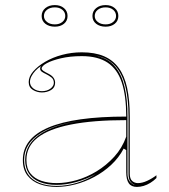

<svg xmlns="http://www.w3.org/2000/svg" viewBox="-20 -721 666 756"><path d="M302 -515Q353 -515 388.5 -500Q424 -485 447 -454Q470 -423 480.5 -375Q491 -327 491 -262V-37Q491 -17 500.5 -8.5Q510 0 523 0Q540 0 559.5 -9Q579 -18 596 -31V-20Q585 -9 572 -1Q559 7 545.5 11Q532 15 519 15Q497 15 487 0.5Q477 -14 477 -43Q477 -76 477 -91.5Q477 -107 477 -114.5Q477 -122 477 -130L467 -136Q448 -100 418 -72Q388 -44 351.5 -24.5Q315 -5 276.5 5Q238 15 203 15Q167 15 137 4.5Q107 -6 88.5 -29.5Q70 -53 70 -91Q70 -176 171 -219Q272 -262 477 -262Q477 -344 459.5 -396.5Q442 -449 403.5 -474.5Q365 -500 302 -500Q256 -500 220 -491.5Q184 -483 164 -472Q144 -461 144 -451Q144 -447 150 -442.5Q156 -438 172 -430Q197 -417 197 -395Q197 -376 181 -366.5Q165 -357 145 -357Q126 -357 109.5 -367Q93 -377 93 -398Q93 -419 110.5 -439.5Q128 -460 157.5 -477.5Q187 -495 224.5 -505Q262 -515 302 -515ZM477 -248Q346 -248 258.5 -230.5Q171 -213 127.5 -178.5Q84 -144 84 -91Q84 -58 100 -38Q116 -18 143 -9Q170 0 203 0Q240 0 281 -11.5Q322 -23 360.5 -46.5Q399 -70 430 -104Q461 -138 477 -183ZM203 11Q244 11 284 -1.5Q324 -14 358 -36Q320 -15 279.5 -4Q239 7 203 7Q164 7 136 -4.5Q108 -16 93.5 -38Q79 -60 79 -91Q79 -157 146 -198Q213 -239 337 -249Q210 -239 142.5 -198Q75 -157 75 -91Q75 -58 90 -35.5Q105 -13 134 -1Q163 11 203 11ZM349 -504Q375 -499 396 -488.5Q417 -478 433 -459Q458 -430 470 -380.5Q482 -331 482 -262V-37Q482 -28 484 -20.5Q486 -13 490 -7.5Q494 -2 500 2Q502 4 505 5.5Q508 7 512 8Q497 1 491.5 -9Q486 -19 486 -37V-262Q486 -332 473.5 -381Q461 -430 435 -460Q424 -472 411 -481Q398 -490 382.5 -495.5Q367 -501 349 -504ZM145 -362Q165 -362 178.5 -372Q192 -382 192 -395Q192 -409 182 -416.5Q172 -424 160 -430Q153 -433 145.5 -438Q138 -443 138 -451Q138 -457 143 -462Q129 -453 119 -442Q109 -431 103.5 -420Q98 -409 98 -398Q98 -383 111.5 -372.5Q125 -362 145 -362ZM396 -701Q418 -701 432 -689Q446 -677 446 -658Q446 -639 432 -627.5Q418 -616 396 -616Q373 -616 358.5 -627.5Q344 -639 344 -658Q344 -677 358.5 -689Q373 -701 396 -701ZM396 -625Q414 -625 425.5 -634.5Q437 -644 437 -658Q437 -673 425.5 -682.5Q414 -692 396 -692Q377 -692 365 -682.5Q353 -673 353 -658Q353 -644 365 -634.5Q377 -625 396 -625ZM196 -701Q218 -701 232 -689Q246 -677 246 -658Q246 -639 232 -627.5Q218 -616 196 -616Q173 -616 158.5 -627.5Q144 -639 144 -658Q144 -677 158.5 -689Q173 -701 196 -701ZM196 -625Q214 -625 225.5 -634.5Q237 -644 237 -658Q237 -673 225.5 -682.5Q214 -692 196 -692Q177 -692 165 -682.5Q153 -673 153 -658Q153 -644 165 -634.5Q177 -625 196 -625Z"/></svg>

Font: Kalnia Glaze Thin Thin
Style: Regular
Weight: 250
Version: Version 1.110